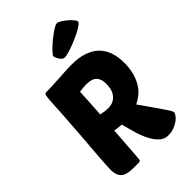

<svg xmlns="http://www.w3.org/2000/svg" viewBox="-282 -1068 1182 1182"><g transform="rotate(-45 308.5 -477.0)"><path d="M155 0Q98 0 74.5 -22.5Q51 -45 51 -89Q51 -101 52.5 -129.5Q54 -158 57 -197Q60 -236 63.5 -282.5Q67 -329 71 -377Q79 -478 82.5 -541Q86 -604 88 -640Q91 -685 94 -697.5Q97 -710 107 -710Q138 -710 170.5 -711.5Q203 -713 233 -715Q263 -717 289.5 -718.5Q316 -720 337 -720Q401 -720 447 -704Q493 -688 521.5 -659Q550 -630 563.5 -589Q577 -548 577 -497Q577 -419 546 -358Q515 -297 447 -265L531 -145Q554 -111 566 -92.5Q578 -74 578 -65Q578 -58 569.5 -45.5Q561 -33 544.5 -20.5Q528 -8 504.5 1Q481 10 452 10Q420 10 396.5 -11Q373 -32 354.5 -66.5Q336 -101 322.5 -146Q309 -191 297 -240Q261 -242 238 -247Q235 -203 232 -163Q229 -123 227 -91.5Q225 -60 223 -39.5Q221 -19 221 -15Q220 -7 217 -3.5Q214 0 205 0ZM317 -570Q305 -570 290 -568.5Q275 -567 258 -565Q256 -530 253.5 -481.5Q251 -433 247 -378Q282 -370 308 -370Q339 -370 358.5 -382Q378 -394 389 -411.5Q400 -429 403.5 -449Q407 -469 407 -485Q407 -526 387 -548Q367 -570 317 -570ZM342 -780Q331 -780 322.5 -787.5Q314 -795 308 -805Q302 -815 299 -823.5Q296 -832 296 -835Q296 -842 316 -863Q336 -884 363 -906.5Q390 -929 416.5 -946.5Q443 -964 456 -964Q465 -964 482 -953.5Q499 -943 515 -929.5Q531 -916 543 -901.5Q555 -887 555 -880Q555 -872 541.5 -861.5Q528 -851 507.5 -840Q487 -829 462 -818Q437 -807 413.5 -798.5Q390 -790 370.5 -785Q351 -780 342 -780Z"/></g></svg>

Font: Poetsen One
Style: Regular
Weight: 400
Designer: Pablo Impallari, Rodrigo Fuenzalida
Foundry: Pablo Impallari, Rodrigo Fuenzalida
Version: Version 1.001; ttfautohint (v0.93) -l 8 -r 50 -G 200 -x 14 -